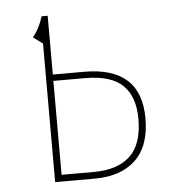

<svg xmlns="http://www.w3.org/2000/svg" viewBox="-43 -559 531 599"><g transform="rotate(-5 222.0 -259.5)"><path d="M404 -174Q404 -87 358 -43.5Q312 0 230 0H106V-434L76 -456Q97 -480 109 -519H128V-335H226Q404 -335 404 -174ZM382 -174Q382 -243 345.5 -279Q309 -315 227 -315H128V-21H228Q304 -21 343 -58Q382 -95 382 -174Z"/></g></svg>

Font: Fira Sans Condensed Thin
Style: Regular
Weight: 250
Width: 3
Designer: Carrois Corporate & Edenspiekermann AG
Foundry: Carrois Corporate GbR & Edenspiekermann AG
Version: Version 4.203